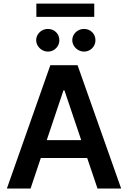

<svg xmlns="http://www.w3.org/2000/svg" viewBox="-20 -1081 733 1101"><path d="M19.5 0 268.6 -707H424.8L674.8 0H539.1L480 -174.8H213.9L155.3 0ZM445.8 -277.3 349.6 -562.5H343.8L248 -277.3ZM187.5 -850.6Q187.5 -868.2 196.8 -883.1Q206.1 -897.9 221.4 -906.5Q236.8 -915 254.9 -915Q282.7 -915 301.5 -896.5Q320.3 -877.9 320.3 -850.6Q320.3 -833 311.8 -818.1Q303.2 -803.2 288.1 -794.2Q272.9 -785.2 254.9 -785.2Q237.3 -785.2 221.7 -794.2Q206.1 -803.2 196.8 -818.4Q187.5 -833.5 187.5 -850.6ZM394.5 -850.6Q394.5 -868.2 403.8 -883.1Q413.1 -897.9 428.5 -906.5Q443.8 -915 461.9 -915Q489.7 -915 508.5 -896.5Q527.3 -877.9 527.3 -850.6Q527.3 -833 518.8 -818.1Q510.3 -803.2 495.1 -794.2Q480 -785.2 461.9 -785.2Q444.3 -785.2 428.7 -794.2Q413.1 -803.2 403.8 -818.4Q394.5 -833.5 394.5 -850.6ZM520.5 -984.4H188.5V-1060.5H520.5Z"/></svg>

Font: Pretendard Std SemiBold
Style: Regular
Weight: 600
Designer: Base glyphs from Inter by Rasmus Andersson; Hangeul glyphs from Noto Sans CJK(Source Han Sans) by Jang Soo-young and Kan
Foundry: Kil Hyung-jin
Version: Version 1.309